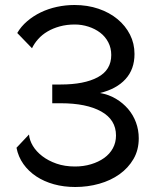

<svg xmlns="http://www.w3.org/2000/svg" viewBox="-20 -739 626 768"><path d="M281 9Q235 9 195.5 -2Q156 -13 125 -33.5Q94 -54 73.5 -83Q53 -112 46 -148L96 -201Q98 -178 111.5 -155.5Q125 -133 149 -114.5Q173 -96 206 -84.5Q239 -73 280 -73Q314 -73 344 -82Q374 -91 396.5 -107Q419 -123 431.5 -146Q444 -169 444 -197Q444 -260 385 -293Q326 -326 223 -326H189V-401H223Q317 -401 371 -430Q425 -459 425 -519Q425 -547 413 -570Q401 -593 380.5 -608.5Q360 -624 333.5 -632.5Q307 -641 279 -641Q247 -641 219.5 -633.5Q192 -626 170 -613Q148 -600 132.5 -582.5Q117 -565 108 -546L49 -607Q64 -633 88.5 -654Q113 -675 143 -689.5Q173 -704 207.5 -711.5Q242 -719 278 -719Q330 -719 374 -704Q418 -689 450 -662.5Q482 -636 500 -600.5Q518 -565 518 -523Q518 -462 482 -422.5Q446 -383 380 -367Q415 -361 443.5 -344Q472 -327 492.5 -303Q513 -279 524 -249Q535 -219 535 -186Q535 -139 514 -103Q493 -67 458 -42Q423 -17 377 -4Q331 9 281 9Z"/></svg>

Font: Boldmen Medium
Style: Regular
Weight: 400
Designer: Matt McInerney, Pablo Impallari, Rodrigo Fuenzalida
Foundry: LIVING CONCEPT
Version: Version 1.000